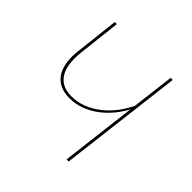

<svg xmlns="http://www.w3.org/2000/svg" viewBox="-137 -604 717 717"><g transform="rotate(45 222.0 -245.0)"><path d="M75.5 -490H86.5L67 -318Q64 -288.5 66.8 -263.2Q69.5 -238 80 -219.2Q90.5 -200.5 109.2 -189.8Q128 -179 157 -179Q189.5 -179 218.5 -190.8Q247.5 -202.5 272.2 -222Q297 -241.5 316.8 -267.5Q336.5 -293.5 350 -322L370.5 -490H381.5L322 0H311L347.5 -301Q334.5 -275.5 315 -251.8Q295.5 -228 271 -209.5Q246.5 -191 217.8 -180Q189 -169 157 -169Q125 -169 103.8 -180.5Q82.5 -192 70.8 -212Q59 -232 55.5 -259.2Q52 -286.5 56 -318Z"/></g></svg>

Font: Lato Hairline
Style: Italic
Weight: 100
Italic angle: -7°
Designer: Lukasz Dziedzic
Foundry: tyPoland Lukasz Dziedzic
Version: Version 2.007; 2014-02-27